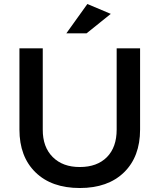

<svg xmlns="http://www.w3.org/2000/svg" viewBox="-20 -944 804 969"><path d="M314.9 -775.9 420.9 -923.8 539.1 -874 417 -775.9ZM78.1 -290V-700.2H195.8V-290Q195.3 -202.1 246.1 -151.4Q296.9 -100.6 383.3 -101.1Q469.7 -101.1 519.5 -150.9Q568.8 -200.7 568.8 -290V-700.2H687V-290Q687 -153.3 606 -74.2Q524.9 4.9 382.8 4.9Q240.2 4.9 159.2 -74.2Q78.1 -153.3 78.1 -290Z"/></svg>

Font: TruenoRg
Style: Book
Weight: 400
Designer: Julieta Ulanovsky
Foundry: Julieta Ulanovsky
Version: Version 3.001b